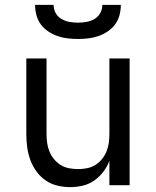

<svg xmlns="http://www.w3.org/2000/svg" viewBox="-20 -760 640 788"><path d="M267 8Q241 8 214.5 1.5Q188 -5 166 -20.5Q144 -36 128.5 -58Q113 -80 104 -105Q95 -130 91.5 -156.5Q88 -183 88 -210V-520H171V-210Q171 -192 173.5 -173.5Q176 -155 183 -138Q190 -121 202 -106.5Q214 -92 229.5 -82.5Q245 -73 263.5 -69.5Q282 -66 300 -66Q318 -66 336.5 -69.5Q355 -73 370.5 -82.5Q386 -92 398 -106.5Q410 -121 417 -138Q424 -155 426.5 -173.5Q429 -192 429 -210V-520H512V0H429V-100Q420 -76 404 -55Q388 -34 366.5 -19Q345 -4 319.5 2Q294 8 267 8ZM300 -600Q279 -600 257.5 -602.5Q236 -605 216 -612Q196 -619 178 -631Q160 -643 147.5 -660Q135 -677 129.5 -698Q124 -719 124 -740H200Q200 -722 208.5 -706.5Q217 -691 232.5 -682Q248 -673 265.5 -670Q283 -667 300 -667Q317 -667 334.5 -670Q352 -673 367.5 -682Q383 -691 391.5 -706.5Q400 -722 400 -740H476Q476 -719 470.5 -698Q465 -677 452.5 -660Q440 -643 422 -631Q404 -619 384 -612Q364 -605 342.5 -602.5Q321 -600 300 -600Z"/></svg>

Font: Iosevka Extended
Style: Regular
Weight: 400
Width: 7
Monospace: yes
Designer: Belleve Invis
Foundry: Belleve Invis
Version: Version 32.5.0; ttfautohint (v1.8.4)